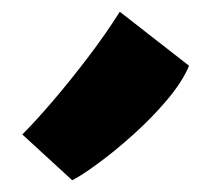

<svg xmlns="http://www.w3.org/2000/svg" viewBox="-20 -911 382 327"><path d="M103 -604 18 -682Q40.5 -704.5 70.2 -739.2Q100 -774 130.2 -813.8Q160.5 -853.5 184 -891L302 -799Q290.5 -771.5 264.5 -740.8Q238.5 -710 207 -681.8Q175.5 -653.5 147.2 -632.8Q119 -612 103 -604Z"/></svg>

Font: Merriweather Sans ExtraBold
Style: Regular
Weight: 800
Designer: Eben Sorkin
Foundry: Eben Sorkin
Version: Version 2.001; ttfautohint (v1.8.3)